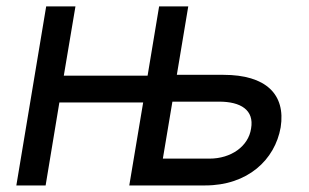

<svg xmlns="http://www.w3.org/2000/svg" viewBox="-20 -565 941 585"><path d="M29.8 0H119L160.9 -252.8H416.2L373.9 0H605.1C734.4 0 817.8 -77.8 835.2 -177.2C850.9 -277.7 790.1 -337 660.9 -337H518.8L553.6 -545.5H464.8L429.7 -334.5H174.4L209.9 -545.5H120.7ZM476.2 -81.7 505.3 -255.3H647.7C713.1 -255.3 755 -230.1 745 -173.3C736.9 -119 683.9 -81.7 618.3 -81.7Z"/></svg>

Font: Margiela Sans Text
Style: Italic
Weight: 400
Italic angle: -9.39999°
Designer: Stefan Endress, Andreas Faust
Version: Version 1.100;FEAKit 1.0